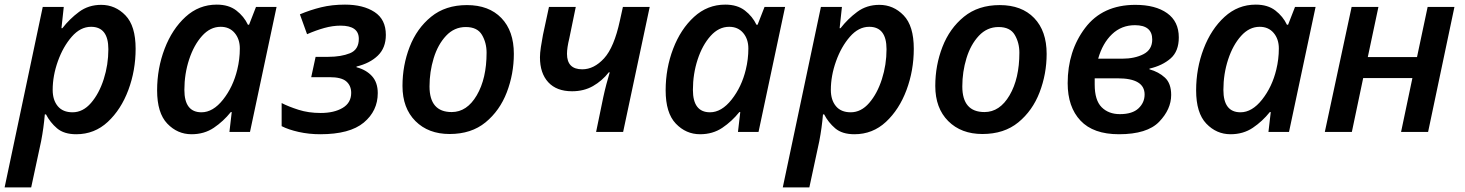

<svg xmlns="http://www.w3.org/2000/svg" viewBox="-47 -571 6339 831"><path d="M-27 240H88L131 40Q142 -17 147 -76H152Q170 -41 200 -15.5Q230 10 283 10Q362 10 419.5 -43.5Q477 -97 508.5 -181.5Q540 -266 540 -360Q540 -459 496 -504.5Q452 -550 391 -550Q336 -550 295 -519.5Q254 -489 223 -449H219L229 -541H138ZM267 -85Q225 -85 203 -111.5Q181 -138 181 -182Q181 -243 203.5 -306Q226 -369 263.5 -412Q301 -455 347 -455Q422 -455 422 -358Q422 -291 402 -228.5Q382 -166 347 -125.5Q312 -85 267 -85Z M782 10Q837 10 878.5 -18Q920 -46 952 -86H956L946 0H1035L1150 -541H1061L1031 -464H1026Q1009 -500 976 -525.5Q943 -551 891 -551Q814 -551 756 -498Q698 -445 665.5 -360Q633 -275 633 -180Q633 -82 677 -36Q721 10 782 10ZM825 -85Q751 -85 751 -182Q751 -251 771.5 -313.5Q792 -376 827.5 -415.5Q863 -455 908 -455Q946 -455 968.5 -428.5Q991 -402 991 -361Q991 -315 980 -270Q962 -195 918.5 -140Q875 -85 825 -85Z M1339 10Q1467 10 1527.5 -40.5Q1588 -91 1588 -168Q1588 -214 1563 -241.5Q1538 -269 1496 -280V-283Q1554 -297 1588.5 -330.5Q1623 -364 1623 -420Q1623 -487 1574 -519Q1525 -551 1446 -551Q1390 -551 1343 -539.5Q1296 -528 1251 -509L1282 -423Q1321 -440 1357 -450Q1393 -460 1427 -460Q1506 -460 1506 -403Q1506 -356 1467.5 -340.5Q1429 -325 1374 -325H1319L1300 -237H1379Q1431 -237 1452 -218.5Q1473 -200 1473 -169Q1473 -126 1436 -104Q1399 -82 1341 -82Q1288 -82 1244.5 -96Q1201 -110 1172 -125V-25Q1201 -10 1245.5 0Q1290 10 1339 10Z M1899 9Q1993 9 2054.5 -41.5Q2116 -92 2146.5 -171.5Q2177 -251 2177 -338Q2177 -437 2123 -493Q2069 -549 1974 -549Q1881 -549 1819 -498.5Q1757 -448 1726 -368Q1695 -288 1695 -199Q1695 -103 1751 -47Q1807 9 1899 9ZM1908 -86Q1812 -86 1812 -197Q1812 -260 1830 -319Q1848 -378 1883.5 -416Q1919 -454 1969 -454Q2019 -454 2039 -420Q2059 -386 2059 -343Q2059 -231 2016.5 -158.5Q1974 -86 1908 -86Z M2533 0H2650L2765 -541H2649L2636 -482Q2611 -366 2567.5 -318.5Q2524 -271 2473 -271Q2407 -271 2407 -338Q2407 -364 2417 -405L2445 -541H2329L2303 -420Q2298 -394 2294 -367.5Q2290 -341 2290 -323Q2290 -254 2326 -215Q2362 -176 2429 -176Q2480 -176 2519.5 -198.5Q2559 -221 2588 -258H2592Q2585 -235 2577.5 -206.5Q2570 -178 2564 -150Z M2983 10Q3038 10 3079.5 -18Q3121 -46 3153 -86H3157L3147 0H3236L3351 -541H3262L3232 -464H3227Q3210 -500 3177 -525.5Q3144 -551 3092 -551Q3015 -551 2957 -498Q2899 -445 2866.5 -360Q2834 -275 2834 -180Q2834 -82 2878 -36Q2922 10 2983 10ZM3026 -85Q2952 -85 2952 -182Q2952 -251 2972.5 -313.5Q2993 -376 3028.5 -415.5Q3064 -455 3109 -455Q3147 -455 3169.5 -428.5Q3192 -402 3192 -361Q3192 -315 3181 -270Q3163 -195 3119.5 -140Q3076 -85 3026 -85Z M3341 240H3456L3499 40Q3510 -17 3515 -76H3520Q3538 -41 3568 -15.5Q3598 10 3651 10Q3730 10 3787.5 -43.5Q3845 -97 3876.5 -181.5Q3908 -266 3908 -360Q3908 -459 3864 -504.5Q3820 -550 3759 -550Q3704 -550 3663 -519.5Q3622 -489 3591 -449H3587L3597 -541H3506ZM3635 -85Q3593 -85 3571 -111.5Q3549 -138 3549 -182Q3549 -243 3571.5 -306Q3594 -369 3631.5 -412Q3669 -455 3715 -455Q3790 -455 3790 -358Q3790 -291 3770 -228.5Q3750 -166 3715 -125.5Q3680 -85 3635 -85Z M4205 9Q4299 9 4360.5 -41.5Q4422 -92 4452.5 -171.5Q4483 -251 4483 -338Q4483 -437 4429 -493Q4375 -549 4280 -549Q4187 -549 4125 -498.5Q4063 -448 4032 -368Q4001 -288 4001 -199Q4001 -103 4057 -47Q4113 9 4205 9ZM4214 -86Q4118 -86 4118 -197Q4118 -260 4136 -319Q4154 -378 4189.5 -416Q4225 -454 4275 -454Q4325 -454 4345 -420Q4365 -386 4365 -343Q4365 -231 4322.5 -158.5Q4280 -86 4214 -86Z M4796 10Q4918 10 4970 -44Q5022 -98 5022 -160Q5022 -210 4995 -235Q4968 -260 4928 -271V-274Q4984 -287 5019.5 -318Q5055 -349 5055 -409Q5055 -478 5004.5 -514Q4954 -550 4867 -550Q4725 -550 4649.5 -450Q4574 -350 4574 -211Q4574 -108 4629.5 -49Q4685 10 4796 10ZM4706 -317Q4725 -384 4766 -423Q4807 -462 4865 -462Q4940 -462 4940 -400Q4940 -356 4902 -336.5Q4864 -317 4810 -317ZM4800 -77Q4751 -77 4721 -107Q4691 -137 4691 -205V-232H4791Q4907 -232 4907 -162Q4907 -127 4880.5 -102Q4854 -77 4800 -77Z M5279 10Q5334 10 5375.5 -18Q5417 -46 5449 -86H5453L5443 0H5532L5647 -541H5558L5528 -464H5523Q5506 -500 5473 -525.5Q5440 -551 5388 -551Q5311 -551 5253 -498Q5195 -445 5162.5 -360Q5130 -275 5130 -180Q5130 -82 5174 -36Q5218 10 5279 10ZM5322 -85Q5248 -85 5248 -182Q5248 -251 5268.5 -313.5Q5289 -376 5324.5 -415.5Q5360 -455 5405 -455Q5443 -455 5465.5 -428.5Q5488 -402 5488 -361Q5488 -315 5477 -270Q5459 -195 5415.5 -140Q5372 -85 5322 -85Z M5687 0 5803 -541H5919L5873 -324H6086L6132 -541H6248L6134 0H6017L6066 -233H5853L5804 0Z"/></svg>

Font: Noto Sans UI Medium
Style: Italic
Weight: 500
Italic angle: -12°
Designer: Monotype Design Team
Foundry: Monotype Imaging Inc.
Version: Version 1.901